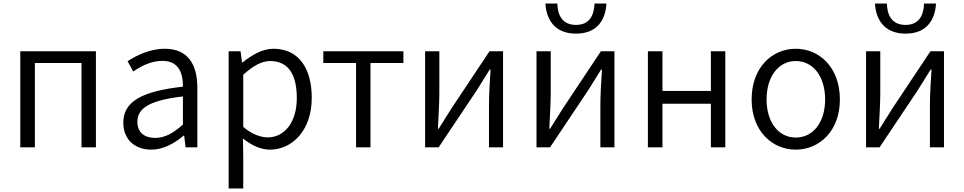

<svg xmlns="http://www.w3.org/2000/svg" viewBox="-20 -828 5419 1079"><path d="M94 0H176V-474H438V0H519V-540H94Z M830 13C898 13 960 -22 1012 -66H1015L1023 0H1089V-335C1089 -465 1037 -554 906 -554C819 -554 743 -514 697 -484L729 -426C770 -455 828 -486 893 -486C986 -486 1009 -414 1008 -341C776 -315 673 -257 673 -139C673 -41 741 13 830 13ZM852 -53C797 -53 752 -79 752 -144C752 -218 817 -264 1008 -286V-128C953 -79 906 -53 852 -53Z M1265 231H1347V45L1345 -50C1395 -10 1447 13 1497 13C1621 13 1732 -94 1732 -278C1732 -445 1658 -554 1517 -554C1453 -554 1393 -517 1343 -477H1340L1332 -540H1265ZM1485 -56C1448 -56 1398 -71 1347 -115V-408C1402 -458 1451 -485 1498 -485C1606 -485 1648 -401 1648 -277C1648 -141 1579 -56 1485 -56Z M1981 0H2062V-474H2247V-540H1797V-474H1981Z M2369 0H2445L2659 -320C2680 -353 2711 -403 2732 -437H2737C2732 -366 2728 -294 2728 -236V0H2807V-540H2731L2518 -220C2497 -187 2466 -137 2445 -104H2441C2444 -174 2449 -247 2449 -304V-540H2369Z M2995 0H3071L3285 -320C3306 -353 3337 -403 3358 -437H3363C3358 -366 3354 -294 3354 -236V0H3433V-540H3357L3144 -220C3123 -187 3092 -137 3071 -104H3067C3070 -174 3075 -247 3075 -304V-540H2995ZM3217 -639C3342 -639 3384 -725 3388 -808H3321C3319 -744 3294 -688 3217 -688C3139 -688 3114 -744 3112 -808H3045C3050 -725 3092 -639 3217 -639Z M3621 0H3703V-245H3975V0H4056V-540H3975V-317H3703V-540H3621Z M4452 13C4584 13 4700 -91 4700 -269C4700 -450 4584 -554 4452 -554C4320 -554 4204 -450 4204 -269C4204 -91 4320 13 4452 13ZM4452 -55C4355 -55 4288 -141 4288 -269C4288 -398 4355 -485 4452 -485C4550 -485 4617 -398 4617 -269C4617 -141 4550 -55 4452 -55Z M4847 0H4923L5137 -320C5158 -353 5189 -403 5210 -437H5215C5210 -366 5206 -294 5206 -236V0H5285V-540H5209L4996 -220C4975 -187 4944 -137 4923 -104H4919C4922 -174 4927 -247 4927 -304V-540H4847ZM5069 -639C5194 -639 5236 -725 5240 -808H5173C5171 -744 5146 -688 5069 -688C4991 -688 4966 -744 4964 -808H4897C4902 -725 4944 -639 5069 -639Z"/></svg>

Font: ChiuKong Gothic MN Normal
Style: Regular
Weight: 350
Designer: Ryoko NISHIZUKA 西塚涼子 (kana, bopomofo & ideographs); Paul D. Hunt (Latin, Greek & Cyrillic); Sandoll Communications 산돌커뮤니
Foundry: Adobe
Version: Version 1.300